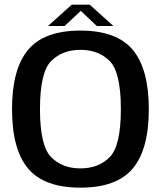

<svg xmlns="http://www.w3.org/2000/svg" viewBox="-20 -814 710 838"><path d="M331 5Q489 5 559.2 -78.2Q629.5 -161.5 629.5 -337.5Q629.5 -513 559.2 -596.8Q489 -680.5 331 -680.5Q173 -680.5 102.8 -596.8Q32.5 -513 32.5 -337.5Q32.5 -161.5 102.8 -78.2Q173 5 331 5ZM331 -79Q252 -79 203.2 -128.2Q154.5 -177.5 154.5 -337.5Q154.5 -498.5 203.2 -547.5Q252 -596.5 331 -596.5Q410 -596.5 458.8 -547.5Q507.5 -498.5 507.5 -337.5Q507.5 -177.5 458.8 -128.2Q410 -79 331 -79ZM189.5 -700.5H262L332.5 -766.5L402.5 -700.5H475L371.5 -793.5H293Z"/></svg>

Font: Anybody UltraCondensed Thin Medium
Style: Regular
Weight: 500
Version: Version 1.111